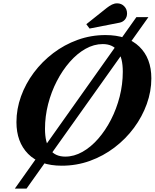

<svg xmlns="http://www.w3.org/2000/svg" viewBox="-20 -982 926 1150"><path d="M69 147.5 797 -879.5H869L139 147.5ZM516.5 -811 497 -837 620 -935Q636 -947.5 651 -954.8Q666 -962 681.5 -962Q707 -962 724 -944.5Q741 -927 741 -901.5Q741 -880 728.5 -865Q716 -850 695.5 -846ZM350 10.5Q218 10.5 148.2 -60.5Q78.5 -131.5 78.5 -250.5Q78.5 -329 105.8 -404.8Q133 -480.5 182.5 -546.8Q232 -613 298.8 -663.8Q365.5 -714.5 445 -743.2Q524.5 -772 611.5 -772Q743 -772 814.8 -702.5Q886.5 -633 886.5 -512.5Q886.5 -435 859.2 -359.2Q832 -283.5 782.8 -216.8Q733.5 -150 666.2 -98.8Q599 -47.5 518.8 -18.5Q438.5 10.5 350 10.5ZM371 -44Q423.5 -44 474 -72.5Q524.5 -101 568 -150.8Q611.5 -200.5 644.8 -265.2Q678 -330 696.8 -403.5Q715.5 -477 715.5 -552.5Q715.5 -718 595.5 -718Q542.5 -718 492 -689.5Q441.5 -661 397.8 -611Q354 -561 320.5 -496.2Q287 -431.5 268.2 -358.2Q249.5 -285 249.5 -210.5Q249.5 -44 371 -44Z"/></svg>

Font: Libre Caslon Text
Style: Italic
Weight: 400
Italic angle: -22.583°
Designer: Pablo Impallari, Rodrigo Fuenzalida, Katja Schimmel
Foundry: Pablo Impallari, Rodrigo Fuenzalida
Version: Version 2.000